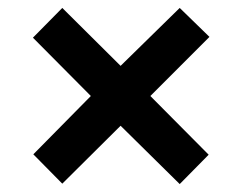

<svg xmlns="http://www.w3.org/2000/svg" viewBox="-20 -595 612 484"><path d="M433 -575 508 -502 359 -353 506 -205 433 -131 284 -278 137 -132 64 -206 209 -353 63 -500 137 -575 284 -429Z"/></svg>

Font: Noto Sans Canadian Aboriginal
Style: Regular
Weight: 400
Designer: Monotype Design Team, Typotheque's Kevin King
Foundry: Monotype Imaging Inc.
Version: Version 2.002